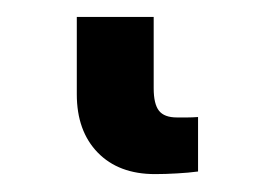

<svg xmlns="http://www.w3.org/2000/svg" viewBox="-20 38 300 222"><path d="M159.2 239.3Q117.2 239.3 93 214.4Q68.8 189.5 68.8 147V57.6H157.7V140.1Q157.7 158.2 163.8 166Q169.9 173.8 184.6 173.8Q190.9 173.8 196.8 173.8Q202.6 173.8 209 173.3V236.3Q197.8 237.8 184.6 238.5Q171.4 239.3 159.2 239.3Z"/></svg>

Font: Inter 24pt Medium
Style: Regular
Weight: 500
Designer: Rasmus Andersson
Foundry: rsms
Version: Version 4.001;git-66647c0bb